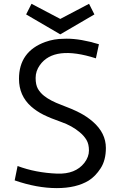

<svg xmlns="http://www.w3.org/2000/svg" viewBox="-20 -967 623 997"><path d="M310.5 -765.6 326.2 -766.1Q399.4 -766.1 493.7 -737.3L478 -664.1Q261.2 -733.4 187 -628.9Q165 -598.1 165 -562.3Q165 -526.4 177 -505.6Q189 -484.9 209.5 -468.8Q241.7 -443.4 298.3 -422.4Q355 -401.4 393.3 -381.6Q431.6 -361.8 461.9 -335.4Q529.8 -276.4 529.8 -198.7Q529.8 -135.3 502.7 -93.3Q475.6 -51.3 440.4 -29.3Q376 9.8 274.9 9.8Q171.9 9.8 56.2 -30.3L71.3 -105Q165 -69.8 276.9 -65.4Q371.6 -62 418 -121.1Q441.9 -152.3 441.9 -185.5Q441.9 -218.8 429 -240.5Q416 -262.2 394 -280.3Q354 -314 298.3 -333.5Q242.7 -353 206.5 -370.8Q170.4 -388.7 141.6 -414.1Q78.6 -470.2 78.6 -557.6Q78.6 -699.2 214.8 -749Q260.7 -765.6 310.5 -765.6ZM293 -788.6 115.7 -892.1 143.6 -947.3 293 -868.7 442.4 -947.3 470.2 -892.1Z"/></svg>

Font: Duru Sans
Style: Regular
Weight: 400
Designer: Onur Yazõcõgil
Foundry: Onur Yazõcõgil
Version: Version 1.001